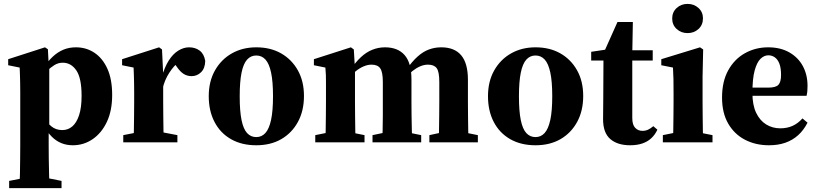

<svg xmlns="http://www.w3.org/2000/svg" viewBox="-20 -731 4199 986"><path d="M27 235V198L119 180H206L296 198V235ZM80 235Q82 198 82.5 160Q83 122 83.5 85.5Q84 49 84 16V-257Q84 -286 83.5 -306.5Q83 -327 82.5 -345.5Q82 -364 81 -384L22 -396V-427L211 -488L226 -478L230 -399L233 -388V-82L230 -73V16Q230 48 230.5 84.5Q231 121 232 159.5Q233 198 234 235ZM354 15Q322 15 295 4Q268 -7 245.5 -29.5Q223 -52 204 -87H185L193 -137Q221 -101 244 -82Q267 -63 300 -63Q329 -63 351 -81.5Q373 -100 386 -139Q399 -178 399 -239Q399 -330 372 -369.5Q345 -409 302 -409Q279 -409 259 -396.5Q239 -384 221.5 -366.5Q204 -349 189 -331L181 -384H205Q227 -418 252 -441Q277 -464 306 -476Q335 -488 370 -488Q423 -488 465 -460Q507 -432 531.5 -378Q556 -324 556 -243Q556 -163 529 -105.5Q502 -48 456 -16.5Q410 15 354 15Z M613 0V-37L704 -55H797L891 -37V0ZM665 0Q667 -24 667.5 -61Q668 -98 668.5 -138Q669 -178 669 -210V-257Q669 -286 668.5 -307Q668 -328 667.5 -346Q667 -364 666 -384L607 -396V-427L797 -488L812 -477L818 -352V-349V-210Q818 -178 818.5 -138Q819 -98 819.5 -61Q820 -24 822 0ZM815 -275 788 -335H811Q825 -386 846.5 -420Q868 -454 895.5 -471Q923 -488 951 -488Q983 -488 1005.5 -471Q1028 -454 1034 -418Q1033 -380 1012.5 -360Q992 -340 964 -340Q941 -340 923 -351.5Q905 -363 888 -388L863 -423L899 -413Q874 -395 849.5 -357.5Q825 -320 815 -275Z M1296 15Q1221 15 1166 -16.5Q1111 -48 1081.5 -105Q1052 -162 1052 -237Q1052 -313 1084 -369.5Q1116 -426 1171 -457Q1226 -488 1296 -488Q1369 -488 1423.5 -457Q1478 -426 1509.5 -370Q1541 -314 1541 -238Q1541 -162 1510 -105Q1479 -48 1424.5 -16.5Q1370 15 1296 15ZM1296 -27Q1324 -27 1343 -48Q1362 -69 1372 -115Q1382 -161 1382 -237Q1382 -313 1372 -359Q1362 -405 1343 -425.5Q1324 -446 1296 -446Q1268 -446 1249 -425Q1230 -404 1220.5 -358Q1211 -312 1211 -236Q1211 -160 1220.5 -114Q1230 -68 1249 -47.5Q1268 -27 1296 -27Z M1599 0V-37L1688 -55H1763L1852 -37V0ZM1650 0Q1652 -24 1652.5 -61Q1653 -98 1653.5 -138Q1654 -178 1654 -210V-257Q1654 -286 1654 -306.5Q1654 -327 1653.5 -345.5Q1653 -364 1651 -384L1592 -396V-427L1782 -488L1797 -477L1803 -375V-371V-210Q1803 -178 1803.5 -138Q1804 -98 1804.5 -61Q1805 -24 1807 0ZM1893 0V-37L1979 -55H2055L2143 -37V0ZM1942 0Q1944 -24 1945 -61Q1946 -98 1946 -137.5Q1946 -177 1946 -210V-310Q1946 -360 1933 -379.5Q1920 -399 1888 -399Q1868 -399 1847 -390Q1826 -381 1806.5 -365Q1787 -349 1771 -330L1767 -375H1781Q1807 -413 1834 -438Q1861 -463 1892 -475.5Q1923 -488 1957 -488Q2023 -488 2058 -448Q2093 -408 2093 -323V-210Q2093 -177 2093.5 -137.5Q2094 -98 2095 -61Q2096 -24 2097 0ZM2185 0V-37L2268 -55H2345L2434 -37V0ZM2232 0Q2234 -24 2234.5 -61Q2235 -98 2235.5 -137.5Q2236 -177 2236 -210V-310Q2236 -363 2222.5 -381Q2209 -399 2178 -399Q2158 -399 2138 -390.5Q2118 -382 2098.5 -366.5Q2079 -351 2060 -329L2055 -375H2068Q2097 -416 2125 -441Q2153 -466 2183 -477Q2213 -488 2246 -488Q2314 -488 2348.5 -447Q2383 -406 2383 -321V-210Q2383 -177 2383.5 -137.5Q2384 -98 2384.5 -61Q2385 -24 2387 0Z M2730 15Q2655 15 2600 -16.5Q2545 -48 2515.5 -105Q2486 -162 2486 -237Q2486 -313 2518 -369.5Q2550 -426 2605 -457Q2660 -488 2730 -488Q2803 -488 2857.5 -457Q2912 -426 2943.5 -370Q2975 -314 2975 -238Q2975 -162 2944 -105Q2913 -48 2858.5 -16.5Q2804 15 2730 15ZM2730 -27Q2758 -27 2777 -48Q2796 -69 2806 -115Q2816 -161 2816 -237Q2816 -313 2806 -359Q2796 -405 2777 -425.5Q2758 -446 2730 -446Q2702 -446 2683 -425Q2664 -404 2654.5 -358Q2645 -312 2645 -236Q2645 -160 2654.5 -114Q2664 -68 2683 -47.5Q2702 -27 2730 -27Z M3155 -420V-473H3332V-420ZM3216 15Q3151 15 3114 -17Q3077 -49 3077 -119Q3077 -147 3077.5 -170.5Q3078 -194 3078 -227L3079 -420H3016V-465L3123 -481L3075 -448L3151 -618H3230L3227 -456V-440V-125Q3227 -90 3242 -74.5Q3257 -59 3279 -59Q3295 -59 3308 -65Q3321 -71 3335 -83L3356 -65Q3344 -39 3324.5 -21Q3305 -3 3278 6Q3251 15 3216 15Z M3384 0V-37L3473 -55H3548L3639 -37V0ZM3435 0Q3437 -24 3437.5 -61Q3438 -98 3438.5 -138Q3439 -178 3439 -210V-250Q3439 -294 3438.5 -323.5Q3438 -353 3436 -384L3376 -396V-427L3575 -488L3591 -477L3588 -338V-210Q3588 -178 3588.5 -138Q3589 -98 3589.5 -61Q3590 -24 3592 0ZM3511 -561Q3478 -561 3455 -582Q3432 -603 3432 -636Q3432 -669 3455 -690Q3478 -711 3511 -711Q3544 -711 3567 -690Q3590 -669 3590 -637Q3590 -603 3567 -582Q3544 -561 3511 -561Z M3929 15Q3860 15 3805.5 -13.5Q3751 -42 3719.5 -96.5Q3688 -151 3688 -230Q3688 -313 3720 -370.5Q3752 -428 3806 -458Q3860 -488 3925 -488Q3988 -488 4033.5 -462Q4079 -436 4103 -391.5Q4127 -347 4127 -290Q4127 -274 4126 -263Q4125 -252 4122 -239H3750V-281H3925Q3964 -281 3977.5 -295.5Q3991 -310 3991 -346Q3991 -382 3982.5 -404Q3974 -426 3959 -436.5Q3944 -447 3926 -447Q3904 -447 3885.5 -429Q3867 -411 3855.5 -369Q3844 -327 3844 -253Q3844 -192 3863 -152Q3882 -112 3914.5 -92Q3947 -72 3987 -72Q4023 -72 4051 -85Q4079 -98 4101 -123L4127 -101Q4107 -62 4078.5 -36.5Q4050 -11 4013 2Q3976 15 3929 15Z"/></svg>

Font: Source Serif 4 36pt
Style: Bold
Weight: 700
Designer: Frank Grießhammer
Foundry: Adobe Systems Incorporated
Version: Version 4.004;hotconv 1.0.116;makeotfexe 2.5.65601